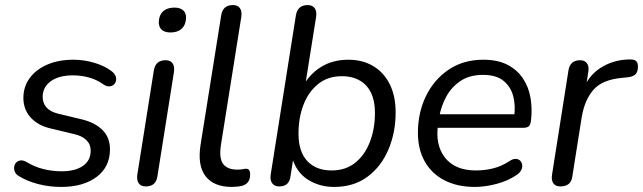

<svg xmlns="http://www.w3.org/2000/svg" viewBox="-20 -732 2549 761"><path d="M222.8 8.9Q174.8 8.9 131.3 -2.4Q87.9 -13.8 56.5 -33Q43.8 -39.8 39.2 -50.4Q34.7 -60.9 36.2 -70.9Q37.7 -80.9 44.3 -87.9Q51 -95 61.5 -96.1Q72 -97.3 85.2 -89.9Q116.7 -70.7 152 -61.9Q187.2 -53.1 224.4 -53.1Q278.3 -53.1 308.9 -74.6Q339.4 -96 339.4 -134.6Q339.4 -159.9 322.5 -176.6Q305.6 -193.3 274.4 -200.4L179.7 -223.1Q130 -234.7 101.4 -266.4Q72.7 -298.1 72.7 -343.9Q72.7 -387.3 96.9 -421.4Q121.1 -455.5 166.1 -475.4Q211.1 -495.3 272 -495.3Q312.3 -495.3 353 -483.4Q393.7 -471.5 421 -450.9Q432.7 -442.5 437.4 -431.9Q442 -421.4 439.7 -411.9Q437.5 -402.4 430.6 -396.3Q423.7 -390.3 413.3 -389.6Q402.8 -388.9 390.1 -397.3Q365.1 -415.6 334 -424.4Q302.9 -433.3 268.7 -433.3Q213.3 -433.3 181.2 -410Q149.1 -386.7 149.1 -347.7Q149.1 -323.9 163.8 -306.6Q178.5 -289.4 209.3 -281.7L304 -259Q357.1 -246 386.5 -216.4Q415.9 -186.7 415.9 -140.4Q415.9 -70.3 362.9 -30.7Q309.9 8.9 222.8 8.9Z M557.4 6.9Q538.5 6.9 529.7 -5.7Q521 -18.3 524.4 -40.6L589.8 -453Q593.2 -473.4 604.8 -483.4Q616.5 -493.3 636.3 -493.3Q655.3 -493.3 664 -480.9Q672.7 -468.5 669.3 -445.7L603.9 -33.3Q601.1 -13.5 589.7 -3.3Q578.3 6.9 557.4 6.9ZM655.5 -603.3Q632.1 -603.3 620.1 -615Q608.1 -626.8 609.5 -647.8Q611.4 -674.3 627.6 -688.1Q643.8 -701.9 671.2 -701.9Q694.6 -701.9 706.8 -690.5Q719.1 -679 717.2 -657.5Q715.3 -631.4 699.4 -617.4Q683.4 -603.3 655.5 -603.3Z M899.4 8.9Q827.5 8.9 794.8 -33.5Q762 -76 775 -158.5L856.8 -671.7Q860.2 -692.1 871.8 -702Q883.5 -711.9 903.3 -711.9Q922.3 -711.9 931 -699.6Q939.7 -687.2 936.3 -664.4L855.9 -159Q847.4 -106 864 -82.8Q880.6 -59.7 921 -59.7Q934.7 -59.7 942.5 -61.4Q950.3 -63.2 955.2 -63.2Q962.6 -63.2 967 -58.3Q971.4 -53.4 971.4 -39.3Q971.4 -20.3 962.3 -9.6Q953.2 1.1 939.4 4.5Q931.4 6.5 919.8 7.7Q908.2 8.9 899.4 8.9Z M1304.2 8.9Q1245.6 8.9 1199.7 -20.4Q1153.8 -49.8 1136.8 -110.3L1145.3 -122L1131.5 -33.8Q1129.1 -13.9 1118.2 -3.5Q1107.3 6.9 1086.9 6.9Q1067.9 6.9 1058.7 -5.7Q1049.5 -18.3 1053 -40.6L1152.8 -671.2Q1156.3 -691.6 1167.9 -701.8Q1179.5 -711.9 1199.4 -711.9Q1218.3 -711.9 1227.3 -699.6Q1236.3 -687.2 1232.8 -664.4L1188 -383.2H1176.9Q1203.4 -435.5 1250.5 -465.4Q1297.7 -495.3 1360.4 -495.3Q1417 -495.3 1459.3 -470.1Q1501.6 -444.8 1524.8 -398.1Q1548.1 -351.4 1548.1 -286.9Q1548.1 -206.6 1519.6 -139.4Q1491.2 -72.1 1436.7 -31.6Q1382.3 8.9 1304.2 8.9ZM1294.5 -56.4Q1350 -56.4 1388.1 -87.1Q1426.3 -117.9 1446.2 -169.8Q1466.1 -221.7 1466.1 -284.1Q1466.1 -355.8 1431.2 -392.9Q1396.4 -430 1334.7 -430Q1279.6 -430 1241.3 -399.2Q1202.9 -368.4 1183 -317Q1163.1 -265.7 1163.1 -202.2Q1163.1 -131 1197.9 -93.7Q1232.8 -56.4 1294.5 -56.4Z M1861.9 8.9Q1792.7 8.9 1741.9 -17.2Q1691.1 -43.4 1663.8 -91.6Q1636.4 -139.7 1636.4 -205.6Q1636.4 -285 1668 -350.5Q1699.6 -416.1 1757.9 -455.7Q1816.3 -495.3 1895.8 -495.3Q1953.1 -495.3 1991.7 -475.1Q2030.3 -454.9 2053 -420.7Q2075.7 -386.5 2082.9 -343.1Q2090.1 -299.7 2084.6 -254.3Q2082.6 -237 2075.7 -231.3Q2068.8 -225.5 2054.4 -225.5H1698.8L1706.7 -279H2035.4L2017.4 -265.6Q2024.4 -313 2014.1 -351.1Q2003.8 -389.3 1975 -412.2Q1946.3 -435.2 1894.8 -435.2Q1840.7 -435.2 1804.6 -410.7Q1768.6 -386.2 1748.4 -348.3Q1728.2 -310.5 1721.1 -269.2L1717.2 -245.1Q1703.1 -159.9 1743 -108.1Q1783 -56.4 1866 -56.4Q1902.4 -56.4 1936 -65Q1969.6 -73.6 1999.8 -93.9Q2013.5 -102.8 2024 -102.4Q2034.6 -101.9 2041.2 -95.6Q2047.9 -89.3 2049.6 -79.8Q2051.3 -70.2 2046.7 -59.4Q2042 -48.7 2030.3 -40.3Q1996.3 -16.2 1950.2 -3.7Q1904 8.9 1861.9 8.9Z M2201.4 6.9Q2182 6.9 2173.3 -5.2Q2164.5 -17.3 2168 -39.7L2233.3 -454Q2236.7 -473.9 2248.4 -483.6Q2260 -493.3 2278.9 -493.3Q2297.3 -493.3 2306.3 -481.4Q2315.3 -469.5 2311.9 -447.1L2299.7 -370.5H2289.2Q2309.7 -430 2359.2 -462.2Q2408.6 -494.5 2470.6 -496.3Q2492.7 -497.3 2500.6 -490.7Q2508.5 -484.2 2508.5 -468.1Q2508.5 -447.3 2498.8 -437.6Q2489.1 -427.9 2466.7 -425.5L2446.7 -423.5Q2367 -416.5 2331.9 -375.9Q2296.8 -335.2 2285.7 -267.8L2248.4 -32.4Q2246 -13 2234.1 -3Q2222.3 6.9 2201.4 6.9Z"/></svg>

Font: Nunito ExtraLight
Style: Italic
Weight: 200
Italic angle: -9°
Designer: Vernon Adams
Foundry: Vernon Adams
Version: Version 3.602